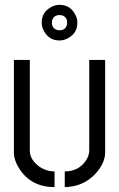

<svg xmlns="http://www.w3.org/2000/svg" viewBox="-20 -764 489 789"><path d="M151.4 -670.9Q151.4 -713.9 189.5 -734.4Q206.1 -744.1 224.6 -744.1Q267.6 -744.1 288.1 -706.1Q297.9 -689.5 297.9 -670.9Q297.9 -627.9 259.8 -607.4Q243.2 -597.7 224.6 -597.7Q181.6 -597.7 161.1 -635.7Q151.4 -652.3 151.4 -670.9ZM193.4 -670.9Q193.4 -647.5 214.8 -640.6Q220.7 -639.6 224.6 -639.6Q248 -639.6 254.9 -661.1Q255.9 -667 255.9 -670.9Q255.9 -694.3 234.4 -701.2Q228.5 -702.1 224.6 -702.1Q201.2 -702.1 194.3 -680.7Q193.4 -674.8 193.4 -670.9ZM37.1 -137.7V-517.6H102.5V-145.5Q102.5 -108.4 140.6 -80.1Q169.9 -59.6 204.1 -59.6V4.9Q110.4 4.9 61.5 -67.4Q37.1 -104.5 37.1 -137.7ZM246.1 4.9V-59.6Q303.7 -59.6 334 -105.5Q346.7 -126 346.7 -145.5V-517.6H412.1V-137.7Q412.1 -93.8 372.1 -49.8Q321.3 3.9 246.1 4.9Z"/></svg>

Font: Post No Bills Jaffna Medium
Style: Regular
Weight: 500
Designer: Kosala Senevirathne, Siva Puranthara, Lasantha Premarathna, Tharique Azeez
Foundry: Mooniak
Version: Version 1.220 ; ttfautohint (v1.6)